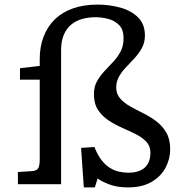

<svg xmlns="http://www.w3.org/2000/svg" viewBox="-20 -802 801 836"><path d="M345 14 333 -158 391 -162Q405 -127 422 -105Q439 -83 458.5 -71Q478 -59 498.5 -54.5Q519 -50 539 -50Q569 -50 590.5 -59.5Q612 -69 623.5 -88.5Q635 -108 635 -137Q635 -166 617 -185Q599 -204 571 -218Q543 -232 512 -245.5Q481 -259 453 -277.5Q425 -296 407 -323Q389 -350 389 -392Q389 -424 402 -447.5Q415 -471 434 -491.5Q453 -512 472.5 -532.5Q492 -553 505 -577.5Q518 -602 518 -636Q518 -673 499 -692.5Q480 -712 452 -719.5Q424 -727 396 -727Q367 -727 340 -720Q313 -713 292 -696.5Q271 -680 258.5 -652Q246 -624 246 -583V0H58V-53L120 -57Q142 -59 147.5 -71.5Q153 -84 153 -108V-455H67V-505L153 -515V-545Q153 -599 170 -643Q187 -687 219 -718Q251 -749 298 -765.5Q345 -782 405 -782Q456 -782 503.5 -769Q551 -756 581 -726.5Q611 -697 611 -647Q611 -618 598.5 -594.5Q586 -571 567.5 -550.5Q549 -530 530 -510.5Q511 -491 498.5 -469Q486 -447 486 -421Q486 -393 503 -373.5Q520 -354 546.5 -339Q573 -324 603.5 -309Q634 -294 660.5 -274Q687 -254 704 -225Q721 -196 721 -152Q721 -110 701 -72Q681 -34 640 -10Q599 14 537 14Q490 14 456 1Q422 -12 405 -25L393 14Z"/></svg>

Font: Literata Variable Black
Style: Regular
Weight: 900
Designer: Latin by Veronika Burian and Jose Scaglione. Greek by Irene Vlachou. Cyrillic by Vera Evstafieva.
Foundry: TypeTogether
Version: Version 3.021